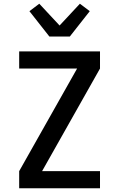

<svg xmlns="http://www.w3.org/2000/svg" viewBox="-20 -1011 640 1031"><path d="M83 0V-92L394 -643H83V-735H517V-643L206 -92H517V0ZM245 -815 138 -951 191 -991 300 -874 409 -991 462 -951 355 -815Z"/></svg>

Font: Iosevka Aile Semibold
Style: Regular
Weight: 600
Designer: Belleve Invis
Foundry: Belleve Invis
Version: Version 31.1.0; ttfautohint (v1.8.4)